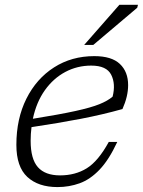

<svg xmlns="http://www.w3.org/2000/svg" viewBox="-20 -750 580 780"><path d="M456.5 -173.5Q422.5 -100.5 384.5 -60.8Q346.5 -21 303.8 -5.5Q261 10 213.5 10Q135.5 10 91 -31.2Q46.5 -72.5 46.5 -161.5Q46.5 -267.5 87.2 -349Q128 -430.5 199.5 -476.2Q271 -522 363 -522Q433.5 -522 467 -490.2Q500.5 -458.5 500.5 -404Q500.5 -358.5 477.5 -307Q397.5 -284.5 307.8 -267.2Q218 -250 108 -233.5Q104.5 -206.5 104.5 -178Q104.5 -104 134 -70.8Q163.5 -37.5 224 -37.5Q285.5 -37.5 332.2 -66.2Q379 -95 422 -173.5ZM350.5 -483.5Q294 -483.5 245.5 -457.8Q197 -432 162.5 -383.8Q128 -335.5 113.5 -267.5Q222.5 -285 286.2 -299Q350 -313 384 -326.8Q418 -340.5 437.5 -357.5Q450.5 -409 431.8 -446.2Q413 -483.5 350.5 -483.5ZM322 -567.5 465 -730.5H540.5L537.5 -718.5L359 -567.5Z"/></svg>

Font: Newsreader Caption Light
Style: Italic
Weight: 300
Italic angle: -17°
Designer: Hugues Gentile
Foundry: Production Type
Version: Version 1.001